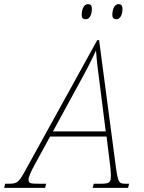

<svg xmlns="http://www.w3.org/2000/svg" viewBox="-80 -908 695 928"><path d="M482 -815C502 -815 512 -838 512 -865C512 -882 505 -888 493 -888C472 -888 463 -860 463 -837C463 -820 470 -815 482 -815ZM334 -815C354 -815 364 -838 364 -865C364 -882 357 -888 345 -888C324 -888 315 -860 315 -837C315 -820 322 -815 334 -815ZM-60 0H138L143 -20H107C66 -20 58 -22 58 -40C58 -53 70 -79 86 -109L162 -248H435L451 -119C453 -107 456 -76 456 -62C456 -26 450 -20 408 -20H373L368 0H539L544 -20H527C494 -20 491 -25 480 -101L399 -714H390L50 -98C10 -24 5 -20 -40 -20H-55ZM296 -493C332 -558 362 -615 384 -664C387 -616 396 -546 404 -487L431 -273H176Z"/></svg>

Font: Noto Serif SemiCondensed Thin
Style: Italic
Weight: 100
Width: 4
Italic angle: -12°
Designer: Monotype Design Team
Foundry: Monotype Imaging Inc.
Version: Version 2.013